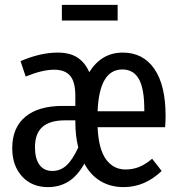

<svg xmlns="http://www.w3.org/2000/svg" viewBox="-20 -753 737 785"><path d="M655 -233H379Q383 -143 413.5 -101.5Q444 -60 493 -60Q523 -60 549 -70.5Q575 -81 602 -104L641 -54Q572 12 486 12Q432 12 391 -12.5Q350 -37 325 -84Q296 -33 259.5 -10.5Q223 12 176 12Q110 12 70 -32Q30 -76 30 -147Q30 -231 83.5 -275.5Q137 -320 236 -320H288V-361Q288 -418 267 -443Q246 -468 201 -468Q153 -468 85 -440L64 -503Q145 -538 216 -538Q266 -538 297 -517.5Q328 -497 345 -458Q395 -538 482 -538Q565 -538 611 -471.5Q657 -405 657 -279Q657 -257 655 -233ZM570 -305Q570 -390 548 -429.5Q526 -469 480 -469Q386 -469 379 -298H570ZM300 -150Q288 -197 288 -257V-261H246Q184 -261 153.5 -234Q123 -207 123 -151Q123 -104 141.5 -79Q160 -54 194 -54Q227 -54 252 -77Q277 -100 300 -150ZM233 -669V-733H461V-669Z"/></svg>

Font: Fira Sans Compressed
Style: Regular
Weight: 400
Width: 1
Designer: bBox Type GmbH & Carrois Corporate GbR & Edenspiekermann AG
Foundry: bBox Type GmbH & Carrois Corporate GbR & Edenspiekermann AG
Version: Version 4.301